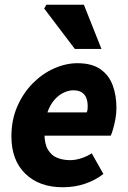

<svg xmlns="http://www.w3.org/2000/svg" viewBox="-20 -776 539 808"><path d="M244 12Q145 12 86.5 -45Q28 -102 28 -202Q28 -271 52.5 -327.5Q77 -384 117.5 -425Q158 -466 207.5 -488Q257 -510 306 -510Q367 -510 403 -484.5Q439 -459 454.5 -416.5Q470 -374 470 -322Q470 -298 465.5 -274Q461 -250 455.5 -231.5Q450 -213 446 -205H138L150 -303H345Q348 -310 348.5 -316Q349 -322 349 -330Q349 -348 343.5 -363Q338 -378 324.5 -387Q311 -396 288 -396Q271 -396 250 -387Q229 -378 210 -357Q191 -336 179 -301.5Q167 -267 167 -216Q167 -171 181.5 -146.5Q196 -122 220.5 -112Q245 -102 275 -102Q298 -102 323.5 -110.5Q349 -119 366 -131L415 -44Q384 -19 340 -3.5Q296 12 244 12ZM295 -570 166 -740 175 -756H333L407 -570Z"/></svg>

Font: Source Sans 3 ExtraBold
Style: Italic
Weight: 800
Italic angle: -11°
Version: Version 3.052;hotconv 1.1.0;makeotfexe 2.6.0